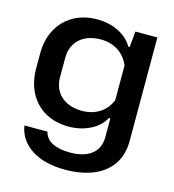

<svg xmlns="http://www.w3.org/2000/svg" viewBox="-107 -628 811 894"><g transform="rotate(15 298.5 -180.5)"><path d="M287 177Q187 177 125 136.5Q63 96 52 27H163Q172 62 205 78Q238 94 289 94Q335 94 366.5 80.5Q398 67 414 42Q430 17 430 -18V-108H423Q401 -67 354 -44Q307 -21 252 -21Q186 -21 137.5 -49Q89 -77 62.5 -127.5Q36 -178 36 -245V-315Q36 -382 63 -432Q90 -482 139 -510Q188 -538 253 -538Q310 -538 356 -515Q402 -492 424 -453H431L438 -529H544V-31Q544 37 512 83.5Q480 130 422.5 153.5Q365 177 287 177ZM292 -108Q341 -108 377 -131Q413 -154 430 -196V-363Q413 -405 377 -428.5Q341 -452 292 -452Q251 -452 220 -437Q189 -422 171.5 -394Q154 -366 154 -326V-233Q154 -194 171.5 -166Q189 -138 220 -123Q251 -108 292 -108Z"/></g></svg>

Font: Hubot Sans Medium
Style: Regular
Weight: 500
Designer: Deni Anggara
Foundry: GitHub, Inc., Subsidiary of Microsoft Corporation
Version: Version 2.000